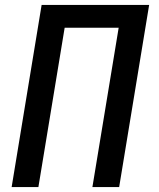

<svg xmlns="http://www.w3.org/2000/svg" viewBox="-20 -755 640 775"><path d="M27 0 148 -735H582L461 0H353L459 -643H241L135 0Z"/></svg>

Font: Iosevka Aile Semibold Oblique
Style: Regular
Weight: 600
Italic angle: -9°
Designer: Belleve Invis
Foundry: Belleve Invis
Version: Version 31.1.0; ttfautohint (v1.8.4)